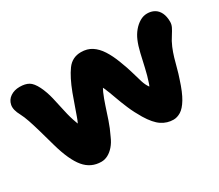

<svg xmlns="http://www.w3.org/2000/svg" viewBox="-106 -751 1126 987"><g transform="rotate(-30 456.5 -257.0)"><path d="M253 15Q192 15 152.5 -32Q113 -79 84 -182Q68 -240 56 -281.5Q44 -323 34 -352.5Q24 -382 12 -405Q-9 -443 -3.5 -470.5Q2 -498 25 -513.5Q48 -529 80 -529Q113 -529 133.5 -517Q154 -505 172 -469Q189 -434 199 -392Q209 -350 218 -307Q227 -264 241 -227Q243 -221 245 -216Q253 -232 259 -250Q267 -271 276.5 -299.5Q286 -328 301 -368Q329 -442 359.5 -484Q390 -526 442 -526Q479 -526 506 -508.5Q533 -491 554 -458.5Q575 -426 592 -381Q610 -335 619.5 -300.5Q629 -266 637 -241Q645 -216 657 -199Q658 -198 659 -197Q663 -205 666 -215Q678 -250 687 -290.5Q696 -331 705 -369.5Q714 -408 726 -436Q737 -462 754 -482.5Q771 -503 792 -515.5Q813 -528 836 -528Q860 -528 878.5 -517.5Q897 -507 907.5 -485.5Q918 -464 918 -432Q918 -416 910.5 -401Q903 -386 892 -369Q874 -342 863 -315.5Q852 -289 844 -262Q836 -235 829 -207.5Q822 -180 812 -151Q791 -85 769.5 -49.5Q748 -14 726 -0.5Q704 13 682 13Q645 13 613 -8Q581 -29 549 -82Q525 -122 508 -162Q491 -202 478.5 -237.5Q466 -273 454 -301Q452 -306 449 -311Q444 -302 439 -291Q426 -261 414.5 -226Q403 -191 390 -152Q377 -113 357 -72Q345 -44 328 -24.5Q311 -5 292 5Q273 15 253 15Z"/></g></svg>

Font: Shantell Sans Light ExtraBold
Style: Regular
Weight: 800
Version: Version 1.011;[c5ecc13dd]